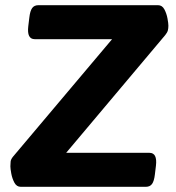

<svg xmlns="http://www.w3.org/2000/svg" viewBox="-20 -720 678 740"><path d="M60 0Q44 0 35.5 -16Q27 -32 23.5 -51Q20 -70 20 -79Q20 -89 21 -97.5Q22 -106 30 -116L412 -569H114Q83 -569 89 -619L93 -652Q96 -678 104 -689Q112 -700 128 -700H589Q605 -700 613.5 -684Q622 -668 625.5 -649Q629 -630 629 -621Q629 -611 627 -603Q625 -595 617 -585L235 -131H556Q587 -131 581 -81L577 -48Q574 -22 566 -11Q558 0 542 0Z"/></svg>

Font: Asap Semi Expanded Semi Expanded Regular
Style: Bold Italic
Weight: 700
Width: 6
Italic angle: -6°
Designer: Pablo Cosgaya
Foundry: Omnibus-Type
Version: Version 3.001; ttfautohint (v1.8.4.7-5d5b)